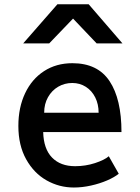

<svg xmlns="http://www.w3.org/2000/svg" viewBox="-20 -848 640 878"><path d="M64 -272Q64 -356.5 94.8 -421.5Q125.5 -486.5 181.5 -522.8Q237.5 -559 311 -559Q426.5 -559 481 -477Q535.5 -395 535.5 -244H177.5Q179.5 -167 218 -127.5Q256.5 -88 323.5 -88Q371 -88 414.5 -102.2Q458 -116.5 477.5 -133.5L523 -53.5Q503.5 -37.5 470 -23Q436.5 -8.5 396.2 0.5Q356 9.5 317.5 9.5Q251 9.5 193 -23.2Q135 -56 99.5 -119.8Q64 -183.5 64 -272ZM310.5 -468.5Q275.5 -468.5 246.2 -451.5Q217 -434.5 199.5 -403.5Q182 -372.5 182 -332.5H431Q431 -371.5 415.5 -402.5Q400 -433.5 372.5 -451Q345 -468.5 310.5 -468.5ZM242.5 -828.5H385.5L540 -649.5H422L314 -763L205 -649.5H86Z"/></svg>

Font: JuliaMono SemiBold
Style: Regular
Weight: 600
Monospace: yes
Designer: cormullion
Foundry: corm
Version: Version 0.055; ttfautohint (v1.8.4)